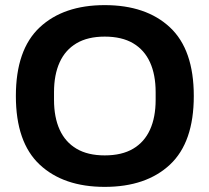

<svg xmlns="http://www.w3.org/2000/svg" viewBox="-20 -718 818 750"><path d="M389 12Q228 12 135 -75Q42 -162 42 -343Q42 -524 135 -611Q228 -698 389 -698Q551 -698 644 -611Q737 -524 737 -343Q737 -162 644 -75Q551 12 389 12ZM389 -111Q456 -111 500 -137Q544 -163 566 -211.5Q588 -260 588 -328V-358Q588 -426 566 -474.5Q544 -523 500 -549Q456 -575 389 -575Q323 -575 279 -549Q235 -523 213 -474.5Q191 -426 191 -358V-328Q191 -260 213 -211.5Q235 -163 279 -137Q323 -111 389 -111Z"/></svg>

Font: Archivo VF Beta
Style: Regular
Weight: 400
Designer: Hector Gatti
Foundry: Omnibus-Type
Version: Version 1.002